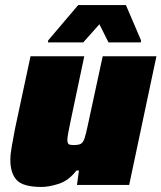

<svg xmlns="http://www.w3.org/2000/svg" viewBox="-20 -733 640 761"><path d="M145 8Q72 8 46.5 -19Q21 -46 21 -100Q21 -121 27 -155Q33 -189 40 -225L101 -510H314L260 -254Q255 -230 251 -209Q247 -188 247 -179Q247 -165 252.5 -161.5Q258 -158 271 -158Q290 -158 299.5 -162.5Q309 -167 315 -184.5Q321 -202 329 -241L387 -510H600L492 0H285L293 -57H283Q252 -17 213 -4.5Q174 8 145 8ZM170 -565 171 -573 290 -713H479L539 -573L538 -565H410L374 -637L310 -565Z"/></svg>

Font: Saira Black
Style: Italic
Weight: 900
Italic angle: -12°
Designer: Hector Gatti with collaboration of the Omnibus-Type team
Foundry: Omnibus-Type
Version: Version 1.100; ttfautohint (v1.8.3)